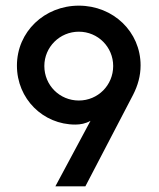

<svg xmlns="http://www.w3.org/2000/svg" viewBox="-20 -656 561 676"><path d="M175 0H280.6L448.6 -322.2C465.3 -354.9 475 -388.9 475 -425.7C475 -544.4 378.5 -636.1 257.6 -636.1C136.8 -636.1 39.6 -544.4 39.6 -425C39.6 -307.6 131.9 -217.4 245.1 -217.4C263.2 -217.4 281.2 -220.8 298.6 -230.6ZM257.6 -302.1C189.6 -302.1 136.1 -356.2 136.1 -423.6C136.1 -490.3 190.3 -544.4 257.6 -544.4C325 -544.4 378.5 -490.3 378.5 -423.6C378.5 -356.2 325 -302.1 257.6 -302.1Z"/></svg>

Font: Afacad Medium
Style: Regular
Weight: 500
Designer: Kristian Moeller
Foundry: Dicotype
Version: Version 1.000